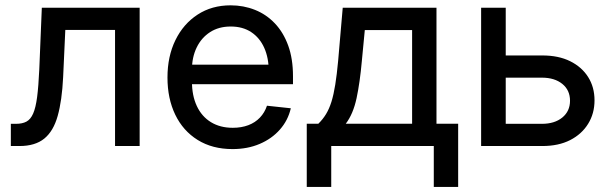

<svg xmlns="http://www.w3.org/2000/svg" viewBox="-20 -559 2336 735"><path d="M21.5 0V-85H41.5Q65.4 -85 81.3 -93.5Q97.2 -102.1 106.9 -124.3Q116.7 -146.5 122.1 -187.5Q127.4 -228.5 130.4 -293.9L140.1 -529.3H514.6V0H420.4V-444.3H230L221.7 -263.7Q217.3 -173.8 200.9 -115.5Q184.6 -57.1 149.7 -28.6Q114.7 0 54.7 0Z M870.1 11.7Q793 11.7 736.8 -23.2Q680.7 -58.1 650.9 -119.9Q621.1 -181.6 621.1 -262.2Q621.1 -343.3 651.6 -405.5Q682.1 -467.8 736.6 -503.2Q791 -538.6 862.8 -538.6Q912.6 -538.6 956.1 -521.2Q999.5 -503.9 1032.2 -469.5Q1064.9 -435.1 1083.3 -384.5Q1101.6 -334 1101.6 -267.1V-236.8H672.9V-311.5H1051.3L1008.8 -286.6Q1008.8 -337.4 991.5 -376Q974.1 -414.6 941.7 -436Q909.2 -457.5 863.3 -457.5Q817.4 -457.5 784.2 -436Q751 -414.6 732.9 -377.2Q714.8 -339.8 714.8 -292.5V-247.1Q714.8 -192.9 733.6 -152.8Q752.4 -112.8 787.6 -91.3Q822.8 -69.8 871.1 -69.8Q904.3 -69.8 930.7 -79.8Q957 -89.8 975.1 -108.9Q993.2 -127.9 1002 -154.3L1093.3 -144.5Q1082.5 -98.1 1051.5 -63Q1020.5 -27.8 974.1 -8.1Q927.7 11.7 870.1 11.7Z M1154.3 156.7V-85.4H1198.7Q1215.8 -102.1 1228 -122.1Q1240.2 -142.1 1248.8 -169.4Q1257.3 -196.8 1263.4 -234.9Q1269.5 -272.9 1274.4 -325.7L1292 -529.3H1650.9V-85.4H1733.9V156.7H1640.6V0H1248V156.7ZM1303.7 -85.4H1557.6V-443.8H1376.5L1365.2 -325.7Q1357.9 -243.7 1345 -183.1Q1332 -122.6 1303.7 -85.4Z M1897.9 -346.7H2056.2Q2118.2 -346.7 2162.6 -324.7Q2207 -302.7 2231.4 -264.2Q2255.9 -225.6 2255.9 -174.8Q2255.9 -124.5 2231.4 -85Q2207 -45.4 2162.6 -22.7Q2118.2 0 2056.2 0H1821.8V-529.3H1916V-85H2054.7Q2103 -85 2132.6 -109.1Q2162.1 -133.3 2162.1 -173.3Q2162.1 -213.9 2132.6 -237.8Q2103 -261.7 2054.7 -261.7H1897.9Z"/></svg>

Font: Inter Cardless Tabular
Style: Regular
Weight: 400
Designer: Rasmus Andersson
Foundry: rsms
Version: Version 4.000;git-4fc901f